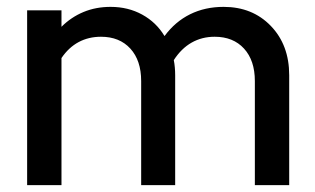

<svg xmlns="http://www.w3.org/2000/svg" viewBox="-20 -539 918 559"><path d="M59 0V-509H159V-461Q187 -489 223 -504Q259 -519 302 -519Q353 -519 394 -496.5Q435 -474 459 -434Q490 -476 533.5 -497.5Q577 -519 631 -519Q715 -519 768.5 -463.5Q822 -408 822 -320V0H722V-303Q722 -363 690.5 -397.5Q659 -432 605 -432Q568 -432 538 -415Q508 -398 486 -364Q488 -354 489 -342.5Q490 -331 490 -320V0H391V-303Q391 -363 359.5 -397.5Q328 -432 274 -432Q238 -432 209 -416.5Q180 -401 159 -370V0Z"/></svg>

Font: Red Hat Display Medium
Style: Regular
Weight: 500
Designer: Pentagram / MCKL
Foundry: Pentagram / MCKL
Version: Version 1.005; Red Hat Display Medium